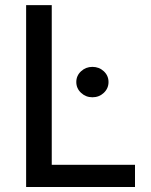

<svg xmlns="http://www.w3.org/2000/svg" viewBox="-20 -748 605 768"><path d="M84.5 0V-727.5H187V-88.9H520V0ZM349.6 -358.9Q323.2 -358.9 304.2 -376.7Q285.2 -394.5 285.2 -419.9Q285.2 -445.3 304.2 -462.9Q323.2 -480.5 349.6 -480.5Q376.5 -480.5 395.3 -462.9Q414.1 -445.3 414.1 -419.9Q414.1 -394.5 395.3 -376.7Q376.5 -358.9 349.6 -358.9Z"/></svg>

Font: Inter Cardless
Style: Regular
Weight: 400
Designer: Rasmus Andersson
Foundry: rsms
Version: Version 4.001;git-9221beed3